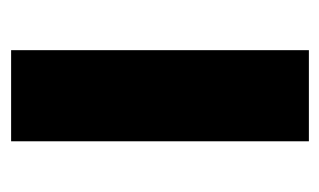

<svg xmlns="http://www.w3.org/2000/svg" viewBox="-138 -544 589 354"><g transform="rotate(-90 157.0 -367.5)"><path d="M241 -93H73V-642H241Z"/></g></svg>

Font: Noto Sans Telugu UI ExtraBold
Style: Regular
Weight: 800
Designer: Jelle Bosma - Monotype Design Team
Foundry: Monotype Imaging Inc.
Version: Version 2.005; ttfautohint (v1.8.4.7-5d5b)